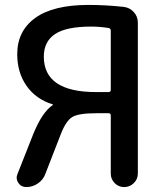

<svg xmlns="http://www.w3.org/2000/svg" viewBox="-20 -760 656 780"><path d="M430 -395V-636Q430 -644 422 -646Q387 -652 350 -652Q249 -652 203.5 -621.5Q158 -591 158 -530Q158 -386 370 -386H421Q430 -386 430 -395ZM483 -732Q507 -729 523.5 -711Q540 -693 540 -668V-55Q540 -32 523.5 -16Q507 0 484.5 0Q462 0 446 -16Q430 -32 430 -55V-291Q430 -300 421 -300H370Q299 -300 273.5 -284.5Q248 -269 227 -215L164 -53Q155 -29 133.5 -14.5Q112 0 87 0Q66 0 54.5 -17Q43 -34 51 -53L115 -215Q151 -304 194 -333Q195 -333 195 -335Q195 -336 194 -336Q126 -357 88 -411Q50 -465 50 -540Q50 -634 123 -687Q196 -740 340 -740Q409 -740 483 -732Z"/></svg>

Font: Rounded Mplus 1c Medium
Style: Regular
Weight: 500
Version: Version 1.059.20150529